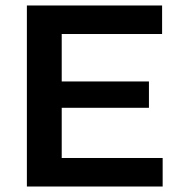

<svg xmlns="http://www.w3.org/2000/svg" viewBox="-20 -680 652 700"><path d="M78 0V-660H571V-556H205V-383H523V-287H205V-104H573V0Z"/></svg>

Font: Bricolage Grotesque 10pt SemiBold
Style: Regular
Weight: 600
Designer: Mathieu Triay
Foundry: Atelier Triay
Version: Version 1.000; ttfautohint (v1.8.4.7-5d5b);gftools[0.9.29]